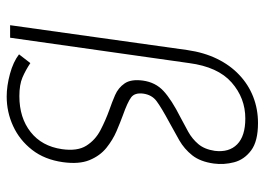

<svg xmlns="http://www.w3.org/2000/svg" viewBox="-126 -636 773 560"><g transform="rotate(90 260.0 -356.5)"><path d="M262 10Q231.5 10 196.2 0.5Q161 -9 139 -26L164.5 -59Q185.5 -45 206.5 -36Q227.5 -27 261 -27Q324 -27 365.5 -59.8Q407 -92.5 415.5 -151Q422 -196 405.5 -222.2Q389 -248.5 360.2 -263.5Q331.5 -278.5 299.5 -290Q279 -297 257.8 -306.2Q236.5 -315.5 223.8 -334Q211 -352.5 215.5 -387Q220.5 -424 246 -447.5Q271.5 -471 323 -497Q344 -508 364.8 -519.5Q385.5 -531 400.8 -549Q416 -567 420.5 -597Q425.5 -638.5 401.5 -662.2Q377.5 -686 326 -686Q266.5 -686 221 -646Q175.5 -606 164.5 -522L90.5 0H54L126.5 -517Q133.5 -565.5 152 -603.5Q170.5 -641.5 198.8 -668.2Q227 -695 262.8 -709Q298.5 -723 339.5 -723Q392.5 -723 419.2 -703Q446 -683 453.8 -653.2Q461.5 -623.5 457.5 -594Q452 -554.5 433.5 -531.2Q415 -508 389.8 -493.5Q364.5 -479 338.5 -465Q294 -441 275.5 -427.2Q257 -413.5 253.5 -388Q250.5 -363.5 264.5 -353Q278.5 -342.5 316.5 -329Q337 -321.5 362.8 -310.5Q388.5 -299.5 411.8 -280.8Q435 -262 447.5 -231.5Q460 -201 453.5 -154Q446 -100.5 417.5 -64Q389 -27.5 348.2 -8.8Q307.5 10 262 10Z"/></g></svg>

Font: Public Sans Thin
Style: Italic
Weight: 100
Italic angle: -8°
Designer: The Public Sans project authors (U.S. Web Design System). Libre Franklin designed by Pablo Impallari and Rodrigo Fuenzal
Version: Version 2.000